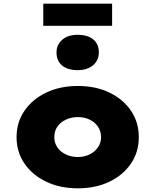

<svg xmlns="http://www.w3.org/2000/svg" viewBox="-20 -1013 844 1043"><path d="M403 10Q306 10 231 -26Q156 -62 113 -124.5Q70 -187 70 -268Q70 -349 113 -411.5Q156 -474 231 -510Q306 -546 403 -546Q500 -546 574.5 -510Q649 -474 691.5 -411.5Q734 -349 734 -268Q734 -187 691.5 -124.5Q649 -62 574.5 -26Q500 10 403 10ZM403 -160Q438 -160 466.5 -174Q495 -188 512 -212.5Q529 -237 529 -268Q529 -300 512 -325Q495 -350 466.5 -363.5Q438 -377 403 -377Q368 -377 338 -363Q308 -349 291.5 -325Q275 -301 275 -268Q275 -237 291.5 -212.5Q308 -188 338 -174Q368 -160 403 -160ZM402 -632Q348 -632 317.5 -657Q287 -682 287 -728Q287 -770 318 -797Q349 -824 402 -824Q456 -824 486.5 -799Q517 -774 517 -728Q517 -686 486 -659Q455 -632 402 -632ZM215 -873V-993H589V-873Z"/></svg>

Font: Lexend Exa Black
Style: Regular
Weight: 900
Designer: Bonnie Shaver-Troup, Thomas Jockin
Foundry: Lexend
Version: Version 1.007